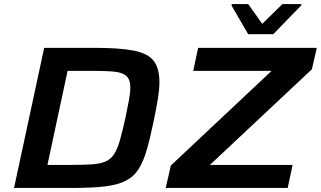

<svg xmlns="http://www.w3.org/2000/svg" viewBox="-20 -923 1576 943"><path d="M49 0 197 -688H444Q567 -688 636.5 -674.5Q706 -661 734.5 -624.5Q763 -588 763 -520Q763 -486 756 -441.5Q749 -397 737 -339Q719 -251 702 -191Q685 -131 661 -93Q637 -55 597.5 -35Q558 -15 495.5 -7.5Q433 0 337 0ZM213 -113H320Q385 -113 427.5 -115.5Q470 -118 496.5 -129Q523 -140 539.5 -164.5Q556 -189 568.5 -232.5Q581 -276 596 -344Q606 -393 613 -429.5Q620 -466 620 -493Q620 -522 610 -538.5Q600 -555 578 -563Q556 -571 517 -573Q478 -575 421 -575H312ZM794 0 819 -110 1314 -575H929L953 -688H1536L1512 -583L1011 -113H1417L1393 0ZM1199 -755 1117 -896 1119 -903H1199L1268 -806L1367 -903H1461L1459 -896L1322 -755Z"/></svg>

Font: Saira Expanded SemiBold
Style: Italic
Weight: 600
Width: 7
Italic angle: -12°
Designer: Hector Gatti with collaboration of the Omnibus-Type team
Foundry: Omnibus-Type
Version: Version 1.101